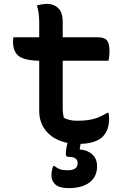

<svg xmlns="http://www.w3.org/2000/svg" viewBox="-20 -728 640 989"><path d="M49 -536H182V-609Q182 -634 179.5 -656.5Q177 -679 170 -700Q185 -704 198.5 -706Q212 -708 225 -708Q257 -708 280 -686Q303 -664 303 -615V-536H484Q518 -536 531 -520Q544 -504 544 -463Q544 -437 539 -415H303V-172Q303 -144 309 -121Q338 -106 376 -106Q427 -106 461 -115Q495 -124 533 -147H539Q542 -132 542 -116Q542 -57 508 -23Q493 -8 464.5 2Q436 12 395 13Q394 20 393 26Q392 32 391 36V42Q431 45 455.5 67.5Q480 90 480 128Q480 182 441.5 211.5Q403 241 334 241Q285 241 265 222Q245 203 245 177Q245 152 254 127H260Q275 139 289.5 144Q304 149 329 149Q380 149 380 112Q380 80 334 80Q319 80 319 67Q319 58 321 41Q323 24 328 8Q261 -5 221.5 -48.5Q182 -92 182 -157V-415Q103 -417 75 -440.5Q47 -464 47 -513Q47 -520 47.5 -526Q48 -532 49 -536Z"/></svg>

Font: Recursive Mn Csl St SmB
Style: Regular
Weight: 600
Monospace: yes
Version: Version 1.079;hotconv 1.0.112;makeotfexe 2.5.65598; ttfautoh